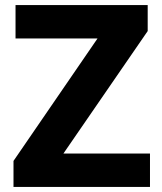

<svg xmlns="http://www.w3.org/2000/svg" viewBox="-20 -734 638 754"><path d="M569 0H33V-102L363 -583H41V-714H560V-612L229 -131H569Z"/></svg>

Font: Noto Sans Oriya
Style: Bold
Weight: 700
Designer: Amélie Bonet and Sol Matas
Foundry: Google LLC
Version: Version 2.006; ttfautohint (v1.8.4.7-5d5b)